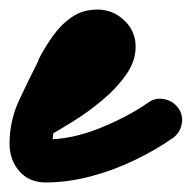

<svg xmlns="http://www.w3.org/2000/svg" viewBox="-54 -329 401 402"><path d="M-17 -61Q-26 -78 -20.5 -95.5Q-15 -113 2 -122Q11 -127 33.5 -141Q56 -155 80.5 -172Q105 -189 122.5 -205.5Q140 -222 140 -231Q140 -230 140 -228Q141 -225 143 -223Q145 -220 147 -220Q149 -219 150 -219Q143 -219 134 -207.5Q125 -196 117.5 -182.5Q110 -169 108 -163Q108 -163 107 -163Q107 -163 107 -163Q91 -132 73.5 -98Q56 -64 56 -28Q56 -23 54 -28Q52 -33 47 -35Q46 -36 43.5 -36.5Q41 -37 42 -37Q96 -37 154.5 -60.5Q213 -84 256 -114Q256 -114 256 -114Q256 -114 256 -114Q271 -125 289.5 -121.5Q308 -118 319 -103Q330 -88 326.5 -69.5Q323 -51 308 -40Q272 -15 227.5 6.5Q183 28 135 40.5Q87 53 42 53Q7 53 -13.5 29.5Q-34 6 -34 -28Q-34 -76 -14 -119Q6 -162 27 -203Q27 -203 27 -203Q26 -203 26 -203Q38 -227 55.5 -252Q73 -277 96 -293Q119 -309 150 -309Q182 -309 206 -286.5Q230 -264 230 -231Q230 -201 210 -172.5Q190 -144 160 -119Q130 -94 98.5 -74.5Q67 -55 44 -42Q27 -34 9 -39.5Q-9 -45 -17 -61Z"/></svg>

Font: FRB American Cursive Black
Style: Bold Italic
Weight: 900
Italic angle: -25°
Version: Version 2.0;Modular Font Editor K font №1